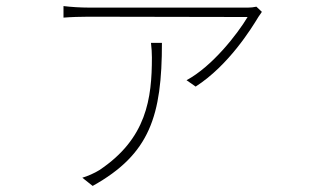

<svg xmlns="http://www.w3.org/2000/svg" viewBox="-20 -551 1040 632"><path d="M477 -410C479 -392 480 -377 480 -362C480 -227 463 -95 307 9C291 19 268 29 251 34L285 61C474 -44 513 -171 513 -410ZM824 -529C815 -527 805 -526 797 -526H272C246 -526 213 -528 189 -531V-493C213 -495 246 -496 272 -496L795 -495C761 -438 678 -332 594 -287L624 -266C733 -336 808 -458 831 -496C835 -502 839 -507 842 -512Z"/></svg>

Font: Noto Sans CJK JP Thin
Style: Regular
Weight: 250
Designer: Ryoko NISHIZUKA (kana & ideographs); Paul D. Hunt (Latin, Greek & Cyrillic); Wenlong ZHANG (bopomofo); Sandoll Communica
Foundry: Adobe Systems Incorporated
Version: Version 1.004;PS 1.004;hotconv 1.0.82;makeotf.lib2.5.63406